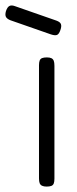

<svg xmlns="http://www.w3.org/2000/svg" viewBox="-79 -678 286 709"><path d="M93 11Q83 11 76.5 8Q70 5 67.5 -1.5Q65 -8 65 -19V-437Q65 -448 67.5 -454.5Q70 -461 76.5 -463.5Q83 -466 94 -466Q105 -466 111 -463Q117 -460 119.5 -453.5Q122 -447 122 -435V-18Q122 -7 119.5 -0.5Q117 6 110.5 8.5Q104 11 93 11ZM109 -551 -40 -603Q-53 -608 -57 -615.5Q-61 -623 -57 -637Q-52 -652 -44 -656Q-36 -660 -23 -655L129 -602Q143 -597 146 -589Q149 -581 144 -567Q139 -552 131.5 -549Q124 -546 109 -551Z"/></svg>

Font: Fredoka Light Light
Style: Regular
Weight: 300
Version: Version 2.001